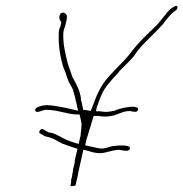

<svg xmlns="http://www.w3.org/2000/svg" viewBox="-20 -646 624 654"><path d="M100 -270C102 -258 123 -270 134 -272H136C179 -272 208 -256 245 -256H251C253 -248 256 -237 257 -227H258L257 -210L255 -190C255 -184 253 -178 252 -174L248 -156L236 -159C211 -167 200 -172 183 -182L164 -191C159 -193 153 -194 146 -195H145L144 -196C137 -199 132 -203 128 -205C122 -213 108 -196 116 -192C125 -187 132 -181 140 -180H141C164 -175 175 -165 192 -157C200 -154 227 -144 244 -139L235 -101C235 -96 234 -89 233 -85L229 -70C229 -65 228 -58 226 -51C226 -45 223 -37 222 -32C222 -30 223 -26 221 -19L220 -12C223 -12 232 -12 237 -14L241 -31C244 -42 246 -52 247 -60L264 -136L277 -133C286 -130 300 -126 309 -125C330 -122 345 -129 365 -133C372 -134 382 -137 390 -135C409 -131 418 -131 422 -138C429 -156 375 -150 362 -148C353 -147 336 -137 316 -141C302 -144 283 -148 270 -151L275 -172C282 -193 292 -229 299 -251H316C334 -247 356 -249 372 -254V-255H373C384 -257 410 -273 432 -266C445 -264 447 -265 450 -272C455 -281 434 -284 422 -282L403 -279C392 -277 383 -274 372 -270L371 -269L354 -266C342 -264 333 -265 321 -267H307L309 -277C310 -280 309 -283 312 -287C319 -306 327 -332 342 -351C355 -369 371 -385 386 -402V-403L404 -421C419 -437 432 -447 444 -466V-467C474 -506 505 -529 535 -564C546 -577 556 -593 571 -605L580 -612C586 -617 586 -626 580 -626C576 -626 574 -624 564 -618C546 -605 528 -571 501 -548C478 -526 451 -500 431 -474C418 -456 408 -445 394 -431C365 -400 335 -374 317 -336C308 -320 301 -297 293 -278L289 -268L279 -270C275 -271 273 -271 270 -271H264C260 -285 260 -294 255 -308L256 -310C252 -338 241 -358 228 -381L227 -382C223 -394 219 -408 214 -420C209 -433 199 -480 197 -496C196 -509 194 -530 197 -543C198 -547 200 -552 202 -558L206 -574C208 -581 208 -586 208 -591C208 -596 200 -604 195 -603H194C186 -602 183 -597 182 -588C182 -579 185 -575 189 -571L186 -557C184 -553 182 -548 181 -543C180 -539 180 -532 180 -522C179 -488 187 -440 198 -411C207 -393 210 -370 220 -357C223 -353 225 -346 228 -342C233 -326 238 -306 242 -287L246 -269L202 -279C186 -282 156 -288 138 -288C127 -287 98 -283 100 -270Z"/></svg>

Font: Stray Cat
Style: ExLtObl
Weight: 200
Version: Version 1.0